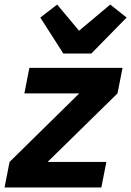

<svg xmlns="http://www.w3.org/2000/svg" viewBox="-31 -823 576 843"><path d="M414 0H-11L11 -112L317 -413H76L98 -525H507L485 -413L178 -112H436ZM370 -588H247L146 -746L220 -803L316 -688L453 -803L525 -746Z"/></svg>

Font: IBM Plex Sans
Style: Bold Italic
Weight: 700
Italic angle: -11.31°
Designer: Mike Abbink, Paul van der Laan, Pieter van Rosmalen
Foundry: Bold Monday
Version: Version 3.201